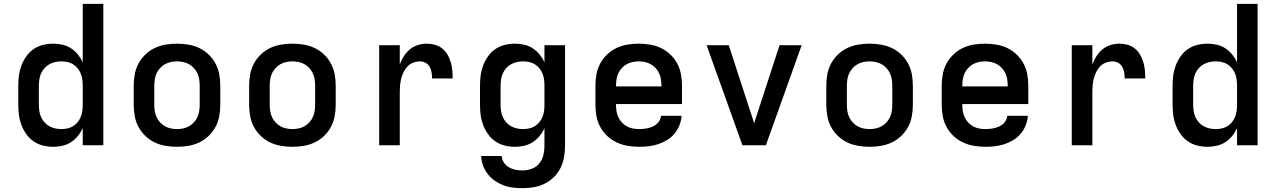

<svg xmlns="http://www.w3.org/2000/svg" viewBox="-20 -755 6640 998"><path d="M257 8Q230 8 203.5 1.5Q177 -5 155 -20Q133 -35 117 -57.5Q101 -80 91.5 -105Q82 -130 78.5 -156.5Q75 -183 75 -210V-310Q75 -337 78.5 -363.5Q82 -390 91.5 -415Q101 -440 117 -462.5Q133 -485 155 -500Q177 -515 203.5 -521.5Q230 -528 257 -528Q281 -528 305 -522.5Q329 -517 349 -504Q369 -491 384.5 -472Q400 -453 410 -431V-735H517V0H410V-89Q400 -67 384.5 -48Q369 -29 349 -16Q329 -3 305 2.5Q281 8 257 8ZM299 -84Q315 -84 331 -87.5Q347 -91 360.5 -99.5Q374 -108 384 -120.5Q394 -133 400 -148Q406 -163 408 -178.5Q410 -194 410 -210V-310Q410 -326 408 -341.5Q406 -357 400 -372Q394 -387 384 -399.5Q374 -412 360.5 -420.5Q347 -429 331 -432.5Q315 -436 299 -436Q283 -436 267 -432.5Q251 -429 236.5 -421Q222 -413 211 -400.5Q200 -388 193.5 -373.5Q187 -359 184.5 -342.5Q182 -326 182 -310V-210Q182 -194 184.5 -177.5Q187 -161 193.5 -146.5Q200 -132 211 -119.5Q222 -107 236.5 -99Q251 -91 267 -87.5Q283 -84 299 -84Z M900 8Q870 8 840.5 3Q811 -2 784.5 -14.5Q758 -27 736 -48Q714 -69 700 -95Q686 -121 680.5 -150.5Q675 -180 675 -210V-310Q675 -340 680.5 -369.5Q686 -399 700 -425Q714 -451 736 -472Q758 -493 784.5 -505.5Q811 -518 840.5 -523Q870 -528 900 -528Q930 -528 959.5 -523Q989 -518 1015.5 -505.5Q1042 -493 1064 -472Q1086 -451 1100 -425Q1114 -399 1119.5 -369.5Q1125 -340 1125 -310V-210Q1125 -180 1119.5 -150.5Q1114 -121 1100 -95Q1086 -69 1064 -48Q1042 -27 1015.5 -14.5Q989 -2 959.5 3Q930 8 900 8ZM900 -84Q916 -84 932.5 -87.5Q949 -91 963 -99Q977 -107 988 -119Q999 -131 1006 -146Q1013 -161 1015.5 -177.5Q1018 -194 1018 -210V-310Q1018 -326 1015.5 -342.5Q1013 -359 1006 -374Q999 -389 988 -401Q977 -413 963 -421Q949 -429 932.5 -432.5Q916 -436 900 -436Q884 -436 867.5 -432.5Q851 -429 837 -421Q823 -413 812 -401Q801 -389 794 -374Q787 -359 784.5 -342.5Q782 -326 782 -310V-210Q782 -194 784.5 -177.5Q787 -161 794 -146Q801 -131 812 -119Q823 -107 837 -99Q851 -91 867.5 -87.5Q884 -84 900 -84Z M1500 8Q1470 8 1440.5 3Q1411 -2 1384.5 -14.5Q1358 -27 1336 -48Q1314 -69 1300 -95Q1286 -121 1280.5 -150.5Q1275 -180 1275 -210V-310Q1275 -340 1280.5 -369.5Q1286 -399 1300 -425Q1314 -451 1336 -472Q1358 -493 1384.5 -505.5Q1411 -518 1440.5 -523Q1470 -528 1500 -528Q1530 -528 1559.5 -523Q1589 -518 1615.5 -505.5Q1642 -493 1664 -472Q1686 -451 1700 -425Q1714 -399 1719.5 -369.5Q1725 -340 1725 -310V-210Q1725 -180 1719.5 -150.5Q1714 -121 1700 -95Q1686 -69 1664 -48Q1642 -27 1615.5 -14.5Q1589 -2 1559.5 3Q1530 8 1500 8ZM1500 -84Q1516 -84 1532.5 -87.5Q1549 -91 1563 -99Q1577 -107 1588 -119Q1599 -131 1606 -146Q1613 -161 1615.5 -177.5Q1618 -194 1618 -210V-310Q1618 -326 1615.5 -342.5Q1613 -359 1606 -374Q1599 -389 1588 -401Q1577 -413 1563 -421Q1549 -429 1532.5 -432.5Q1516 -436 1500 -436Q1484 -436 1467.5 -432.5Q1451 -429 1437 -421Q1423 -413 1412 -401Q1401 -389 1394 -374Q1387 -359 1384.5 -342.5Q1382 -326 1382 -310V-210Q1382 -194 1384.5 -177.5Q1387 -161 1394 -146Q1401 -131 1412 -119Q1423 -107 1437 -99Q1451 -91 1467.5 -87.5Q1484 -84 1500 -84Z M1951 0V-520H2058V-420Q2066 -442 2079 -462.5Q2092 -483 2110 -498Q2128 -513 2151 -520.5Q2174 -528 2198 -528Q2219 -528 2240 -522.5Q2261 -517 2278 -503.5Q2295 -490 2306 -471Q2317 -452 2323 -431.5Q2329 -411 2331 -390Q2333 -369 2333 -347H2226Q2226 -363 2223.5 -378Q2221 -393 2214 -406.5Q2207 -420 2193 -428Q2179 -436 2164 -436Q2146 -436 2128.5 -429.5Q2111 -423 2098.5 -410Q2086 -397 2078 -380.5Q2070 -364 2065.5 -346.5Q2061 -329 2059.5 -311.5Q2058 -294 2058 -276V0Z M2696 223Q2671 223 2645.5 220Q2620 217 2596.5 208Q2573 199 2552 184.5Q2531 170 2515.5 150Q2500 130 2491 106Q2482 82 2481 56H2588Q2589 75 2599.5 90.5Q2610 106 2626 115Q2642 124 2660 127.5Q2678 131 2696 131Q2720 131 2743.5 122.5Q2767 114 2782.5 95.5Q2798 77 2804 53Q2810 29 2810 5V-89Q2800 -67 2784.5 -48Q2769 -29 2749 -16Q2729 -3 2705 2.5Q2681 8 2657 8Q2630 8 2603.5 1.5Q2577 -5 2555 -20Q2533 -35 2517 -57.5Q2501 -80 2491.5 -105Q2482 -130 2478.5 -156.5Q2475 -183 2475 -210V-310Q2475 -337 2478.5 -363.5Q2482 -390 2491.5 -415Q2501 -440 2517 -462.5Q2533 -485 2555 -500Q2577 -515 2603.5 -521.5Q2630 -528 2657 -528Q2681 -528 2705 -522.5Q2729 -517 2749 -504Q2769 -491 2784.5 -472Q2800 -453 2810 -431V-520H2917V5Q2917 34 2911.5 63.5Q2906 93 2893 119Q2880 145 2858.5 166Q2837 187 2810.5 200Q2784 213 2755 218Q2726 223 2696 223ZM2699 -84Q2715 -84 2731 -87.5Q2747 -91 2760.5 -99.5Q2774 -108 2784 -120.5Q2794 -133 2800 -148Q2806 -163 2808 -178.5Q2810 -194 2810 -210V-310Q2810 -326 2808 -341.5Q2806 -357 2800 -372Q2794 -387 2784 -399.5Q2774 -412 2760.5 -420.5Q2747 -429 2731 -432.5Q2715 -436 2699 -436Q2683 -436 2667 -432.5Q2651 -429 2636.5 -421Q2622 -413 2611 -400.5Q2600 -388 2593.5 -373.5Q2587 -359 2584.5 -342.5Q2582 -326 2582 -310V-210Q2582 -194 2584.5 -177.5Q2587 -161 2593.5 -146.5Q2600 -132 2611 -119.5Q2622 -107 2636.5 -99Q2651 -91 2667 -87.5Q2683 -84 2699 -84Z M3303 8Q3273 8 3243 3Q3213 -2 3186 -14.5Q3159 -27 3137 -47.5Q3115 -68 3100.5 -94.5Q3086 -121 3080.5 -150.5Q3075 -180 3075 -210V-310Q3075 -340 3080.5 -369.5Q3086 -399 3100 -425Q3114 -451 3136 -472Q3158 -493 3184.5 -505.5Q3211 -518 3240.5 -523Q3270 -528 3300 -528Q3330 -528 3359.5 -523Q3389 -518 3415.5 -505.5Q3442 -493 3464 -472Q3486 -451 3500 -425Q3514 -399 3519.5 -369.5Q3525 -340 3525 -310V-214H3182V-210Q3182 -193 3184.5 -177Q3187 -161 3194 -146Q3201 -131 3212.5 -118.5Q3224 -106 3238.5 -98Q3253 -90 3269.5 -87Q3286 -84 3303 -84Q3321 -84 3339 -87Q3357 -90 3373.5 -97.5Q3390 -105 3402 -119.5Q3414 -134 3416 -153H3523Q3521 -127 3511.5 -103.5Q3502 -80 3486 -60.5Q3470 -41 3448 -27.5Q3426 -14 3402 -6Q3378 2 3353 5Q3328 8 3303 8ZM3182 -306H3418V-310Q3418 -326 3415.5 -342.5Q3413 -359 3406 -374Q3399 -389 3388 -401Q3377 -413 3363 -421Q3349 -429 3332.5 -432.5Q3316 -436 3300 -436Q3284 -436 3267.5 -432.5Q3251 -429 3237 -421Q3223 -413 3212 -401Q3201 -389 3194 -374Q3187 -359 3184.5 -342.5Q3182 -326 3182 -310Z M3839 0 3653 -520H3768L3881 -173Q3886 -159 3890.5 -144Q3895 -129 3900 -114Q3905 -129 3909.5 -144Q3914 -159 3919 -173L4032 -520H4147L3961 0Z M4500 8Q4470 8 4440.5 3Q4411 -2 4384.5 -14.5Q4358 -27 4336 -48Q4314 -69 4300 -95Q4286 -121 4280.5 -150.5Q4275 -180 4275 -210V-310Q4275 -340 4280.5 -369.5Q4286 -399 4300 -425Q4314 -451 4336 -472Q4358 -493 4384.5 -505.5Q4411 -518 4440.5 -523Q4470 -528 4500 -528Q4530 -528 4559.5 -523Q4589 -518 4615.5 -505.5Q4642 -493 4664 -472Q4686 -451 4700 -425Q4714 -399 4719.5 -369.5Q4725 -340 4725 -310V-210Q4725 -180 4719.5 -150.5Q4714 -121 4700 -95Q4686 -69 4664 -48Q4642 -27 4615.5 -14.5Q4589 -2 4559.5 3Q4530 8 4500 8ZM4500 -84Q4516 -84 4532.5 -87.5Q4549 -91 4563 -99Q4577 -107 4588 -119Q4599 -131 4606 -146Q4613 -161 4615.5 -177.5Q4618 -194 4618 -210V-310Q4618 -326 4615.5 -342.5Q4613 -359 4606 -374Q4599 -389 4588 -401Q4577 -413 4563 -421Q4549 -429 4532.5 -432.5Q4516 -436 4500 -436Q4484 -436 4467.5 -432.5Q4451 -429 4437 -421Q4423 -413 4412 -401Q4401 -389 4394 -374Q4387 -359 4384.5 -342.5Q4382 -326 4382 -310V-210Q4382 -194 4384.5 -177.5Q4387 -161 4394 -146Q4401 -131 4412 -119Q4423 -107 4437 -99Q4451 -91 4467.5 -87.5Q4484 -84 4500 -84Z M5103 8Q5073 8 5043 3Q5013 -2 4986 -14.5Q4959 -27 4937 -47.5Q4915 -68 4900.5 -94.5Q4886 -121 4880.5 -150.5Q4875 -180 4875 -210V-310Q4875 -340 4880.5 -369.5Q4886 -399 4900 -425Q4914 -451 4936 -472Q4958 -493 4984.5 -505.5Q5011 -518 5040.5 -523Q5070 -528 5100 -528Q5130 -528 5159.5 -523Q5189 -518 5215.5 -505.5Q5242 -493 5264 -472Q5286 -451 5300 -425Q5314 -399 5319.5 -369.5Q5325 -340 5325 -310V-214H4982V-210Q4982 -193 4984.5 -177Q4987 -161 4994 -146Q5001 -131 5012.5 -118.5Q5024 -106 5038.5 -98Q5053 -90 5069.5 -87Q5086 -84 5103 -84Q5121 -84 5139 -87Q5157 -90 5173.5 -97.5Q5190 -105 5202 -119.5Q5214 -134 5216 -153H5323Q5321 -127 5311.5 -103.5Q5302 -80 5286 -60.5Q5270 -41 5248 -27.5Q5226 -14 5202 -6Q5178 2 5153 5Q5128 8 5103 8ZM4982 -306H5218V-310Q5218 -326 5215.5 -342.5Q5213 -359 5206 -374Q5199 -389 5188 -401Q5177 -413 5163 -421Q5149 -429 5132.5 -432.5Q5116 -436 5100 -436Q5084 -436 5067.5 -432.5Q5051 -429 5037 -421Q5023 -413 5012 -401Q5001 -389 4994 -374Q4987 -359 4984.5 -342.5Q4982 -326 4982 -310Z M5551 0V-520H5658V-420Q5666 -442 5679 -462.5Q5692 -483 5710 -498Q5728 -513 5751 -520.5Q5774 -528 5798 -528Q5819 -528 5840 -522.5Q5861 -517 5878 -503.5Q5895 -490 5906 -471Q5917 -452 5923 -431.5Q5929 -411 5931 -390Q5933 -369 5933 -347H5826Q5826 -363 5823.5 -378Q5821 -393 5814 -406.5Q5807 -420 5793 -428Q5779 -436 5764 -436Q5746 -436 5728.5 -429.5Q5711 -423 5698.5 -410Q5686 -397 5678 -380.5Q5670 -364 5665.5 -346.5Q5661 -329 5659.5 -311.5Q5658 -294 5658 -276V0Z M6257 8Q6230 8 6203.5 1.5Q6177 -5 6155 -20Q6133 -35 6117 -57.5Q6101 -80 6091.5 -105Q6082 -130 6078.5 -156.5Q6075 -183 6075 -210V-310Q6075 -337 6078.5 -363.5Q6082 -390 6091.5 -415Q6101 -440 6117 -462.5Q6133 -485 6155 -500Q6177 -515 6203.5 -521.5Q6230 -528 6257 -528Q6281 -528 6305 -522.5Q6329 -517 6349 -504Q6369 -491 6384.5 -472Q6400 -453 6410 -431V-735H6517V0H6410V-89Q6400 -67 6384.5 -48Q6369 -29 6349 -16Q6329 -3 6305 2.5Q6281 8 6257 8ZM6299 -84Q6315 -84 6331 -87.5Q6347 -91 6360.5 -99.5Q6374 -108 6384 -120.5Q6394 -133 6400 -148Q6406 -163 6408 -178.5Q6410 -194 6410 -210V-310Q6410 -326 6408 -341.5Q6406 -357 6400 -372Q6394 -387 6384 -399.5Q6374 -412 6360.5 -420.5Q6347 -429 6331 -432.5Q6315 -436 6299 -436Q6283 -436 6267 -432.5Q6251 -429 6236.5 -421Q6222 -413 6211 -400.5Q6200 -388 6193.5 -373.5Q6187 -359 6184.5 -342.5Q6182 -326 6182 -310V-210Q6182 -194 6184.5 -177.5Q6187 -161 6193.5 -146.5Q6200 -132 6211 -119.5Q6222 -107 6236.5 -99Q6251 -91 6267 -87.5Q6283 -84 6299 -84Z"/></svg>

Font: Iosevka SS04 Semibold Extended
Style: Regular
Weight: 600
Width: 7
Monospace: yes
Designer: Belleve Invis
Foundry: Belleve Invis
Version: Version 19.0.0; ttfautohint (v1.8.4)